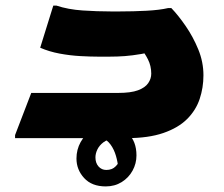

<svg xmlns="http://www.w3.org/2000/svg" viewBox="-20 -495 802 688"><path d="M34 -11 92 -162H403Q449 -162 474.5 -171.5Q500 -181 511 -197Q522 -213 522 -231Q522 -259 510 -282.5Q498 -306 485 -320L563 -318Q518 -307 486 -301.5Q454 -296 427.5 -294Q401 -292 372 -292H332Q305 -292 268 -294Q231 -296 193.5 -303Q156 -310 124 -324L171 -475H182Q224 -461 276 -457.5Q328 -454 377 -454H409Q458 -454 505 -456.5Q552 -459 582 -466H594Q619 -440 645.5 -401.5Q672 -363 690.5 -318Q709 -273 709 -225Q709 -181 695.5 -140.5Q682 -100 650.5 -68.5Q619 -37 565.5 -18.5Q512 0 434 0H34ZM370 -46Q408 -46 438.5 -17.5Q469 11 469 62Q469 91 455 116.5Q441 142 416 157.5Q391 173 359 173Q309 173 281.5 143Q254 113 254 73Q254 41 269 14Q284 -13 310.5 -29.5Q337 -46 370 -46ZM388 2Q365 4 350.5 15Q336 26 329 40.5Q322 55 322 69Q322 89 333 101.5Q344 114 361 114Q382 114 394.5 101Q407 88 414 71Q421 54 425 42L402 137Q405 126 403.5 106Q402 86 395.5 63.5Q389 41 376.5 23.5Q364 6 344 -2Z"/></svg>

Font: Kufam ExtraBold
Style: Regular
Weight: 800
Designer: Wael Morcos, Artur Schmal
Foundry: Original Type
Version: Version 1.300; ttfautohint (v1.8.3)